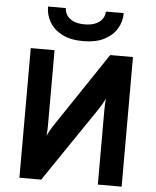

<svg xmlns="http://www.w3.org/2000/svg" viewBox="-61 -982 840 1033"><g transform="rotate(5 359.0 -465.5)"><path d="M83 0V-700H211.5V-294.5Q211.5 -285 210.8 -267.8Q210 -250.5 208.5 -237Q214 -250 223.2 -266.5Q232.5 -283 238 -291L512 -700H635V0H506.5V-403Q506.5 -419 507.2 -434.5Q508 -450 509.5 -464Q504 -452 493.5 -433.8Q483 -415.5 476.5 -406.5L200.5 0ZM360 -762Q292 -762 246.8 -785.2Q201.5 -808.5 178.8 -847Q156 -885.5 156 -931H252.5Q252.5 -911 263.8 -893Q275 -875 299 -863.8Q323 -852.5 360 -852.5Q397 -852.5 421.2 -863.8Q445.5 -875 457 -893Q468.5 -911 468.5 -931H565Q565 -885.5 542 -847Q519 -808.5 473.5 -785.2Q428 -762 360 -762Z"/></g></svg>

Font: Undotted
Style: Bold
Weight: 700
Designer: Delve Withrington, Dave Bailey, Thomas Jockin
Foundry: Delve Fonts LLC
Version: Version 4.000